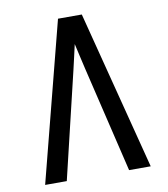

<svg xmlns="http://www.w3.org/2000/svg" viewBox="-82 -805 765 874"><g transform="rotate(-10 300.0 -367.5)"><path d="M56 0 245 -735H355L544 0H444L327 -490Q320 -519 313.5 -548.5Q307 -578 300 -608Q293 -578 286.5 -548.5Q280 -519 273 -490L156 0Z"/></g></svg>

Font: Zed Mono Medium Extended
Style: Regular
Weight: 500
Width: 7
Monospace: yes
Designer: Belleve Invis
Foundry: Belleve Invis
Version: Version 1.0.0; ttfautohint (v1.8.4)